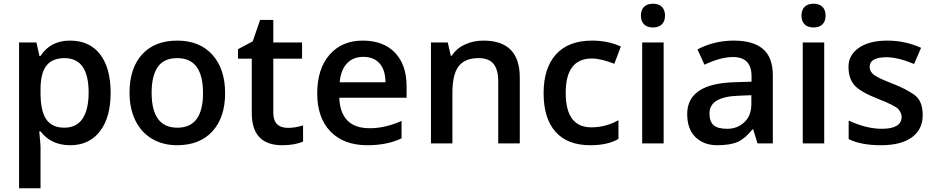

<svg xmlns="http://www.w3.org/2000/svg" viewBox="-20 -767 4998 1027"><path d="M454.1 -272Q454.1 -456.1 325.2 -456.1Q259.8 -456.1 228.3 -416Q196.8 -376 196.8 -288.1V-271Q196.8 -172.4 227.8 -128.2Q258.8 -84 324.2 -84Q389.6 -84 421.9 -132.8Q454.1 -181.6 454.1 -272ZM196.8 -64H189.9Q196.8 4.4 196.8 19V240.2H82V-540H174.8Q178.7 -524.9 190.9 -467.8H196.8Q250 -549.8 354.5 -549.8Q459 -549.8 515.4 -476.6Q571.8 -403.3 571.8 -271Q571.8 -138.7 514.4 -64.5Q457 9.8 355.5 9.8Q253.9 9.8 196.8 -64Z M791 -271Q791 -84 928.7 -84Q1066.4 -84 1065.9 -270Q1065.9 -456.1 928.2 -456.1Q856 -456.1 823.5 -408.2Q791 -360.4 791 -271ZM927.2 9.8Q851.6 9.8 793.5 -24.4Q735.4 -58.6 704.1 -122.6Q672.9 -186.5 672.9 -271Q672.9 -402.3 740.2 -476.1Q807.6 -549.8 927.7 -549.8Q1047.9 -549.8 1116 -474.1Q1184.1 -398.4 1184.1 -268.6Q1184.1 -138.7 1116.2 -64.5Q1048.3 9.8 927.2 9.8Z M1441.9 -164.1Q1441.9 -83 1521 -83Q1559.1 -83 1601.1 -96.2V-9.8Q1556.2 9.8 1489.7 9.8Q1326.7 9.8 1326.7 -162.1V-453.1H1252.9V-503.9L1332 -545.9L1371.1 -660.2H1441.9V-540H1595.7V-453.1H1441.9Z M1796.9 -327.1H2042Q2041 -394 2009.8 -428.5Q1978.5 -462.9 1923.8 -462.9Q1869.1 -462.9 1836.2 -428.2Q1803.2 -393.6 1796.9 -327.1ZM2154.8 -306.2V-244.1H1794.9Q1797.4 -165.5 1837.4 -123.3Q1877.4 -81.1 1958.5 -81.1Q2039.6 -81.1 2127.9 -120.1V-26.9Q2051.3 9.8 1944.8 9.8Q1818.8 9.8 1747.8 -63.5Q1676.8 -136.7 1676.8 -267.6Q1676.8 -398.4 1742.7 -474.1Q1808.6 -549.8 1919.9 -549.8Q2031.2 -549.8 2093 -484.9Q2154.8 -419.9 2154.8 -306.2Z M2760.3 0H2645V-332Q2645 -394.5 2619.9 -425.3Q2594.7 -456.1 2540 -456.1Q2467.3 -456.1 2433.6 -413.1Q2399.9 -370.1 2399.9 -269V0H2285.2V-540H2375L2391.1 -469.2H2397Q2421.4 -507.8 2466.3 -528.8Q2511.2 -549.8 2565.9 -549.8Q2760.3 -549.8 2760.3 -352.1Z M3147 -549.8Q3232.4 -549.8 3300.8 -518.1L3266.1 -425.8Q3193.4 -454.1 3146 -454.1Q3005.9 -454.1 3005.9 -270Q3005.9 -85.9 3143.1 -85.9Q3219.7 -85.9 3288.1 -124V-23.9Q3231 9.8 3137.7 9.8Q3015.1 9.8 2951.4 -62Q2887.7 -133.8 2887.7 -268.6Q2887.7 -403.3 2954.3 -476.6Q3021 -549.8 3147 -549.8Z M3425 -636.7Q3408.2 -653.3 3408.2 -683.6Q3408.2 -713.9 3425 -730.5Q3441.9 -747.1 3472.7 -747.1Q3503.4 -747.1 3520.3 -730.5Q3537.1 -713.9 3537.1 -683.6Q3537.1 -653.3 3520.3 -636.7Q3503.4 -620.1 3472.7 -620.1Q3441.9 -620.1 3425 -636.7ZM3529.8 0H3415V-540H3529.8Z M3999 -210.9V-257.8L3929.7 -254.9Q3774.9 -249.5 3774.9 -160.6Q3774.9 -117.7 3796.4 -97.9Q3817.9 -78.1 3870.6 -78.1Q3923.3 -78.1 3961.2 -113Q3999 -147.9 3999 -210.9ZM4113.8 -363.8V0H4031.7L4008.8 -75.2H4004.9Q3965.8 -25.9 3926.3 -8.1Q3886.7 9.8 3815.9 9.8Q3745.1 9.8 3700.4 -33.2Q3655.8 -76.2 3655.8 -157.2Q3655.8 -319.3 3906.7 -327.1L4000 -330.1V-358.9Q4000 -461.9 3900.9 -461.9Q3835 -461.9 3748 -420.9L3710.9 -502.9Q3800.8 -549.8 3904.8 -549.8Q4008.8 -549.8 4061.3 -504.9Q4113.8 -460 4113.8 -363.8Z M4283.9 -636.7Q4267.1 -653.3 4267.1 -683.6Q4267.1 -713.9 4283.9 -730.5Q4300.8 -747.1 4331.5 -747.1Q4362.3 -747.1 4379.2 -730.5Q4396 -713.9 4396 -683.6Q4396 -653.3 4379.2 -636.7Q4362.3 -620.1 4331.5 -620.1Q4300.8 -620.1 4283.9 -636.7ZM4388.7 0H4273.9V-540H4388.7Z M4519.5 -22.9V-122.1Q4614.7 -78.1 4696.8 -78.1Q4802.7 -78.1 4802.7 -142.1Q4802.7 -162.6 4785.6 -182.6Q4768.6 -202.6 4676.3 -238.3Q4584.5 -273.9 4551.5 -310.1Q4518.6 -346.2 4518.6 -409.7Q4518.6 -473.1 4574.5 -511.5Q4630.4 -549.8 4726.1 -549.8Q4821.8 -549.8 4906.7 -511.2L4869.6 -424.8Q4782.2 -460.9 4722.7 -460.9Q4631.8 -460.9 4631.8 -409.2Q4631.8 -383.8 4655.5 -366.2Q4679.2 -348.6 4752.4 -320.3Q4825.7 -292 4870.6 -260Q4915.5 -228 4915.5 -151.4Q4915.5 -74.7 4857.7 -32.5Q4799.8 9.8 4692.4 9.8Q4585 9.8 4519.5 -22.9Z"/></svg>

Font: OpenSans-Semibold
Style: Regular
Weight: 600
Foundry: Ascender Corporation
Version: Version 1.10